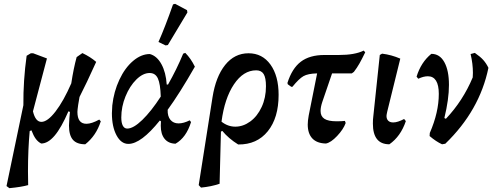

<svg xmlns="http://www.w3.org/2000/svg" viewBox="-20 -743 2579 1002"><path d="M506 -110Q482 -35 425 10Q381 10 360.5 -13.5Q340 -37 340 -88Q340 -98 342 -126L345 -159L337 -162Q300 -76 265 -35Q230 6 195 6Q179 -2 167 -18Q155 -34 144 -63L135 -59Q126 39 126 151L127 223Q92 233 29 239L14 228L102 -194Q101 -323 119 -452L141 -465H153L225 -438L152 -162Q165 -107 196 -107Q228 -107 270 -161.5Q312 -216 352 -308Q364 -387 380 -445L410 -466Q452 -446 482 -420Q430 -305 395 -237L388 -196Q384 -168 384 -159Q384 -97 431 -97Q458 -97 498 -119Z M912 -99Q938 -99 970 -115L977 -106Q952 -25 896 7Q859 6 839 -18.5Q819 -43 819 -87Q819 -102 820 -110L814 -114Q716 8 650 8Q612 8 588 -37Q564 -82 564 -152Q564 -165 566 -193Q574 -265 603 -327Q632 -389 674.5 -425Q717 -461 762 -461Q799 -451 822.5 -408Q846 -365 850 -302H857Q902 -381 936 -463L947 -467Q976 -438 997 -395Q917 -255 855 -170Q854 -136 869.5 -117.5Q885 -99 912 -99ZM819 -239Q817 -305 804 -333.5Q791 -362 761 -362Q726 -362 691.5 -328Q657 -294 635 -240Q613 -186 613 -130Q613 -102 621 -87Q629 -72 644 -72Q676 -72 722.5 -117Q769 -162 819 -239ZM856 -508 844 -506 807 -524Q842 -603 883 -720L894 -723L956 -690L958 -678Z M1434 -248Q1434 -128 1377.5 -58Q1321 12 1223 11Q1173 -20 1140 -60L1133 -56L1126 216Q1082 231 1029 236L1017 223L1089 -235Q1106 -343 1155 -404Q1204 -465 1277 -465Q1349 -465 1391.5 -406Q1434 -347 1434 -248ZM1208 -82Q1249 -82 1286 -109Q1323 -136 1345.5 -184.5Q1368 -233 1368 -293Q1368 -337 1356 -356.5Q1344 -376 1317 -376Q1250 -376 1201 -303Q1152 -230 1136 -108Q1169 -82 1208 -82Z M1886 -470Q1868 -433 1855.5 -411Q1843 -389 1827 -368L1816 -360H1713L1662 -211Q1653 -184 1653 -164Q1653 -136 1673 -123Q1693 -110 1737 -110Q1764 -110 1780 -112L1784 -101Q1772 -68 1739.5 -33.5Q1707 1 1681 6Q1634 5 1610 -20.5Q1586 -46 1586 -93Q1586 -112 1591 -140L1635 -360Q1587 -359 1563.5 -345.5Q1540 -332 1506 -290H1500L1482 -303L1480 -310Q1504 -386 1550 -421Q1596 -456 1673 -456H1748Q1832 -456 1878 -479Z M1926 -98Q1926 -121 1928 -134L1962 -456L1974 -463Q2023 -457 2069 -437L2001 -161Q1997 -143 1997 -138Q1997 -122 2006 -113Q2015 -104 2032 -104Q2055 -104 2089 -122L2098 -111Q2071 -31 2012 10Q1926 10 1926 -98Z M2529 -389Q2483 -166 2304 7L2287 10Q2256 -4 2222 -33L2223 -49Q2270 -157 2270 -253Q2270 -299 2255.5 -322Q2241 -345 2213 -345Q2190 -345 2163 -332L2154 -343Q2177 -418 2231 -462Q2275 -462 2299 -418.5Q2323 -375 2323 -300Q2323 -225 2299 -127L2307 -123Q2396 -217 2447 -339Q2448 -346 2448 -363Q2448 -410 2436 -461L2458 -467Q2487 -447 2502.5 -429.5Q2518 -412 2529 -389Z"/></svg>

Font: Alegreya Medium
Style: Italic
Weight: 500
Italic angle: -7°
Designer: Juan Pablo del Peral
Foundry: Huerta Tipografica
Version: Version 2.008; ttfautohint (v1.8)